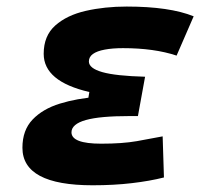

<svg xmlns="http://www.w3.org/2000/svg" viewBox="-20 -547 626 577"><path d="M258.3 9.8Q47.4 9.8 47.4 -103Q47.4 -155.8 77.9 -187.7Q108.4 -219.7 159.9 -235.6Q211.4 -251.5 273.4 -255.9L416 -316.4L394.5 -198.2H369.1Q325.2 -198.2 292.5 -195.3Q259.8 -192.4 238 -186.3Q216.3 -180.2 205.6 -170.9Q194.8 -161.6 194.8 -149.4Q194.8 -115.2 284.2 -115.2Q347.7 -115.2 391.1 -122.8Q434.6 -130.4 468.8 -137.2L472.7 -13.7Q430.2 -2.9 376.2 3.4Q322.3 9.8 258.3 9.8ZM238.3 -210.4 248.5 -270.5Q111.3 -302.2 111.3 -385.3Q111.3 -439.5 146.2 -470.5Q181.2 -501.5 238 -514.4Q294.9 -527.3 360.8 -527.3Q489.7 -527.3 562 -498L510.7 -379.9Q443.4 -402.3 349.6 -402.3Q317.9 -402.3 294.7 -397.9Q271.5 -393.6 259.3 -384.8Q247.1 -376 247.1 -362.3Q247.1 -341.8 287.4 -330.3Q327.6 -318.8 416 -316.4L394.5 -198.2Z"/></svg>

Font: Cascadia Mono NF
Style: Italic
Weight: 400
Italic angle: -10°
Monospace: yes
Designer: Aaron Bell
Foundry: Saja Typeworks
Version: Version 2404.023